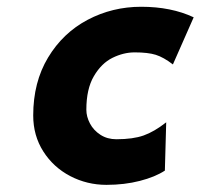

<svg xmlns="http://www.w3.org/2000/svg" viewBox="-20 -526 584 559"><path d="M290 12.2Q233.4 12.2 184.3 -13.4Q135.3 -39.1 106 -85.2Q76.7 -131.3 76.7 -189.9Q76.7 -286.6 119.9 -358.4Q163.1 -430.2 235.1 -468.3Q307.1 -506.3 391.1 -506.3Q478.5 -506.3 543.9 -475.6L483.4 -338.4Q456.1 -359.4 433.3 -366.5Q410.6 -373.5 372.1 -373.5Q339.8 -373.5 307.6 -357.7Q275.4 -341.8 253.4 -304.4Q231.4 -267.1 231.4 -206.5Q231.4 -186.5 241.9 -166.5Q252.4 -146.5 272.5 -133.5Q292.5 -120.6 318.8 -120.6Q367.2 -120.6 398.2 -131.6Q429.2 -142.6 463.9 -169.9L460 -29.3Q431.6 -10.7 387 0.7Q342.3 12.2 290 12.2Z"/></svg>

Font: Lesson One Extra
Style: Italic
Weight: 800
Italic angle: -14°
Designer: But Ko, Victor Gaultney, Annie Olsen, Julie Remington, Don Collingsworth, Eric Hays, Becca Hirsbrunner
Version: Version 1.100